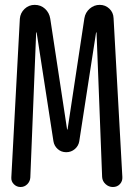

<svg xmlns="http://www.w3.org/2000/svg" viewBox="-20 -750 540 770"><path d="M62.5 0Q46.9 0 35.6 -11.2Q24.4 -22.5 25.4 -38.1L59.6 -674.8Q61.5 -698.2 78.6 -714.4Q95.7 -730.5 119.1 -730.5Q143.6 -730.5 160.6 -714.8Q177.7 -699.2 181.6 -674.8L249 -231.4Q249 -230.5 250 -230.5Q251 -230.5 251 -231.4L318.4 -676.8Q322.3 -700.2 339.8 -715.3Q357.4 -730.5 379.9 -730.5Q402.3 -730.5 418.5 -715.3Q434.6 -700.2 435.5 -676.8L470.7 -40Q471.7 -23.4 460.9 -11.7Q450.2 0 432.6 0Q416 0 403.3 -11.7Q390.6 -23.4 389.6 -40L367.2 -619.1Q367.2 -620.1 366.2 -620.1Q365.2 -620.1 365.2 -619.1L297.9 -183.6Q294.9 -165 280.3 -152.3Q265.6 -139.6 245.6 -139.6Q225.6 -139.6 211.4 -152.3Q197.3 -165 194.3 -183.6L127 -619.1Q127 -620.1 126 -620.1Q125 -620.1 125 -619.1L101.6 -38.1Q100.6 -22.5 89.4 -11.2Q78.1 0 62.5 0Z"/></svg>

Font: Rounded-X Mgen+ 2m regular
Style: Regular
Weight: 400
Designer: [Source Han Sans]
Ryoko NISHIZUKA  (kana & ideographs); Paul D. Hunt (Latin, Greek & Cyrillic); Wenlong ZHANG  (bopomofo
Version: Version 1.059.20150602